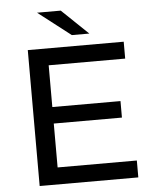

<svg xmlns="http://www.w3.org/2000/svg" viewBox="-59 -936 788 985"><g transform="rotate(-5 335.0 -443.5)"><path d="M105 0V-700H599V-613H205V-87H613V0ZM196 -313V-398H556V-313ZM337 -757 169 -887H291L427 -757Z"/></g></svg>

Font: Montserrat Thin Medium
Style: Regular
Weight: 500
Version: Version 9.000